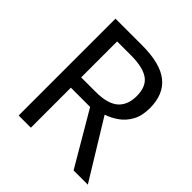

<svg xmlns="http://www.w3.org/2000/svg" viewBox="-190 -858 1001 1001"><g transform="rotate(45 311.0 -357.0)"><path d="M294 -714Q427 -714 490.5 -663.5Q554 -613 554 -511Q554 -454 533 -416Q512 -378 479.5 -355Q447 -332 411 -320L607 0H502L329 -295H187V0H97V-714ZM289 -636H187V-371H294Q381 -371 421 -405.5Q461 -440 461 -507Q461 -577 419 -606.5Q377 -636 289 -636Z"/></g></svg>

Font: Noto Sans
Style: Regular
Weight: 400
Designer: Monotype Design Team
Foundry: Monotype Imaging Inc.
Version: Version 1.902